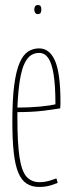

<svg xmlns="http://www.w3.org/2000/svg" viewBox="-20 -732 283 762"><path d="M136 10Q106 10 85.5 -3.5Q65 -17 52.5 -47Q40 -77 34.5 -127Q29 -177 29 -250Q29 -338 36.5 -394.5Q44 -451 58 -483Q72 -515 91.5 -527.5Q111 -540 135 -540Q177 -540 198.5 -490.5Q220 -441 220 -325Q220 -321 219.5 -312.5Q219 -304 219 -302Q206 -300 189.5 -297.5Q173 -295 152.5 -292.5Q132 -290 106 -288.5Q80 -287 49 -287Q49 -282 49 -276Q49 -270 49 -265Q49 -164 57.5 -108Q66 -52 85.5 -30.5Q105 -9 137 -9Q147 -9 157 -10.5Q167 -12 179 -15.5Q191 -19 204 -24L209 -6Q196 -1 183 3Q170 7 158.5 8.5Q147 10 136 10ZM49 -305Q71 -305 94.5 -306Q118 -307 139 -309Q160 -311 176 -313.5Q192 -316 200 -318Q200 -394 192.5 -438.5Q185 -483 171 -502.5Q157 -522 135 -522Q118 -522 103.5 -513Q89 -504 77.5 -480.5Q66 -457 59 -414.5Q52 -372 49 -305ZM130 -676Q123 -676 119.5 -681.5Q116 -687 116 -694Q116 -702 119.5 -707Q123 -712 130 -712Q139 -712 141.5 -707Q144 -702 144 -694Q144 -687 141.5 -681.5Q139 -676 130 -676Z"/></svg>

Font: Georama ExtraCondensed Thin
Style: Regular
Weight: 100
Width: 2
Designer: Jean-Baptiste Levee
Foundry: Production Type
Version: Version 1.001